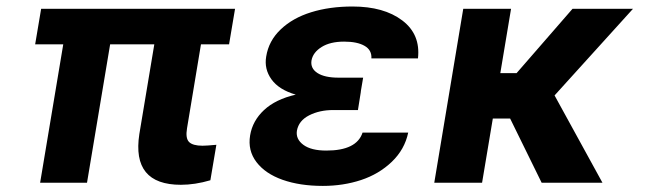

<svg xmlns="http://www.w3.org/2000/svg" viewBox="-20 -573 2026 602"><path d="M717 -545.5 698.2 -433.9H610.1L566.4 -170.8Q561.1 -139.6 572.8 -127.8Q584.5 -116.1 615.1 -116.1Q627.1 -116.1 658.4 -119L639.6 -7.8Q591.3 6.4 547.2 6.4Q392.4 6.4 416.9 -152.7L463.8 -433.9H325.3L252.8 0H105.8L178.3 -433.9H90.2L109 -545.5Z M907.3 -276.3Q854.8 -291.5 831.3 -324Q807.9 -356.5 814.6 -395.6Q822.4 -445 860.1 -480.8Q897.7 -516.7 955.6 -534.6Q1013.5 -552.6 1085.2 -552.6Q1183.6 -552.6 1241.3 -508.9Q1299 -465.2 1290.5 -389.9H1144.5Q1146 -416.2 1123 -429.3Q1100.1 -442.5 1058.9 -442.5Q1015.3 -442.5 988.3 -425.6Q961.3 -408.7 956.7 -383.5Q952.8 -358.7 975.3 -344.1Q997.9 -329.5 1041.5 -329.5H1118.6L1111.2 -285.9H1111.5L1102.3 -228H1024.9Q981.9 -228 949.2 -211.3Q916.5 -194.6 910.9 -163Q907 -136.7 931.3 -118.8Q955.6 -100.9 1003.2 -100.9Q1098.4 -100.9 1116.8 -157.3H1259.9Q1248.9 -104.4 1208.5 -65.7Q1168 -27 1112 -8.5Q1056.1 9.9 992.2 9.9Q920.5 9.9 866.1 -9.2Q811.8 -28.4 784.1 -64.8Q756.4 -101.2 764.2 -148.4Q771.7 -194.2 807.9 -228Q844.1 -261.7 907.3 -276.3Z M1582.4 -545.5 1548.7 -343.8H1599.8L1775.2 -545.5H1964.8L1718.8 -273.8L1869 0H1678.3L1579.5 -201.3H1525.2L1491.5 0H1341.6L1432.5 -545.5Z"/></svg>

Font: Karasuma Gothic
Style: Bold Italic
Weight: 700
Italic angle: 9.39998°
Designer: Rasmus Andersson / Ryoko Nishizuka
Foundry: Genbu
Version: Version 1.00